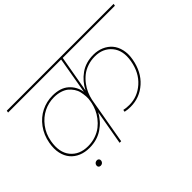

<svg xmlns="http://www.w3.org/2000/svg" viewBox="-133 -1053 1387 1387"><g transform="rotate(-45 560.5 -359.5)"><path d="M441.9 0 488.8 -266.1Q457.5 -205.6 399.4 -166.3Q341.3 -127 263.2 -127Q216.8 -127 179.4 -142.6Q142.1 -158.2 117.2 -187.7Q92.3 -217.3 82.8 -260.5Q73.2 -303.7 83 -358.9Q95.2 -427.2 133.5 -479Q171.9 -530.8 225.6 -557.4Q279.3 -584 339.8 -584Q419.9 -584 464.8 -544.2Q509.8 -504.4 520 -442.9L568.8 -724.1H26.9L29.8 -740.2H1121.1L1118.2 -724.1H585L535.2 -440.9Q566.9 -503.9 623 -543.9Q679.2 -584 757.8 -584Q801.3 -584 837.6 -568.4Q874 -552.7 898.7 -524.2Q923.3 -495.6 933.3 -452.9Q943.4 -410.2 934.1 -358.9Q915 -251 845.2 -189Q775.4 -127 682.1 -127Q652.3 -127 626 -132.8L628.9 -148.9Q653.3 -143.1 685.1 -143.1Q768.6 -143.1 834 -200.9Q899.4 -258.8 917 -358.9Q933.6 -454.1 886.5 -511Q839.4 -567.9 756.8 -567.9Q715.8 -567.9 680.2 -555.4Q644.5 -543 618.7 -522.5Q592.8 -502 572.3 -474.6Q551.8 -447.3 539.6 -418.9Q527.3 -390.6 521 -360.8L458 0ZM264.2 -143.1Q305.7 -143.1 342.5 -156Q379.4 -168.9 405.5 -189.5Q431.6 -210 452.1 -236.8Q472.7 -263.7 484.4 -290.5Q496.1 -317.4 502 -344.2L504.9 -359.9Q509.8 -382.8 508.1 -407.5Q506.3 -432.1 501.2 -455.1Q496.1 -478 482.4 -498.5Q468.8 -519 450.2 -534.4Q431.6 -549.8 402.8 -558.8Q374 -567.9 338.9 -567.9Q284.2 -567.9 234.4 -543.5Q184.6 -519 147.9 -470.7Q111.3 -422.4 100.1 -358.9Q82.5 -258.3 129.6 -200.7Q176.8 -143.1 264.2 -143.1ZM236.8 -26.9Q246.6 -26.9 252.4 -20.3Q258.3 -13.7 256.8 -2.9Q255.4 7.8 247.6 14.4Q239.7 21 229 21Q218.3 21 212.4 14.4Q206.5 7.8 208 -2.9Q209.5 -13.7 217.5 -20.3Q225.6 -26.9 236.8 -26.9Z"/></g></svg>

Font: SVN-Poppins Thin
Style: Italic
Weight: 100
Italic angle: -10°
Designer: Ninad Kale (Devanagari), Jonny Pinhorn (Latin)
Foundry: Indian Type Foundry
Version: Version 3.002 2017